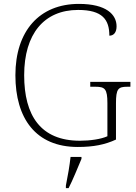

<svg xmlns="http://www.w3.org/2000/svg" viewBox="-20 -744 699 985"><path d="M379 10C460 10 519 -2 575 -28V-214C575 -288 586 -299 633 -299H649V-324H443V-299H470C518 -299 531 -288 531 -215V-45C498 -30 442 -22 390 -22C188 -22 104 -152 104 -358C104 -570 206 -693 381 -693C506 -693 541 -643 541 -561C563 -561 578 -577 578 -609C578 -669 526 -724 385 -724C182 -724 59 -585 59 -358C59 -137 163 10 379 10ZM318 208V221H332C353 181 380 113 398 71V61H342C337 106 328 159 318 208Z"/></svg>

Font: Noto Serif Telugu ExtraLight
Style: Regular
Weight: 200
Designer: Jelle Bosma - Monotype Design Team
Foundry: Monotype Imaging Inc.
Version: Version 2.005